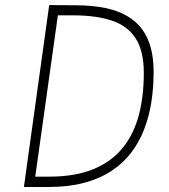

<svg xmlns="http://www.w3.org/2000/svg" viewBox="-20 -743 673 763"><path d="M75 0 175.5 -723Q176.5 -723 210.2 -722.5Q244 -722 284.5 -722Q348.5 -721.5 398.2 -711.2Q448 -701 484.2 -680Q520.5 -659 544 -627.8Q567.5 -596.5 579 -554Q590.5 -511.5 590.5 -458Q590.5 -395.5 581.5 -337.5Q572.5 -279.5 552.5 -228.2Q532.5 -177 500.5 -135.2Q468.5 -93.5 422.2 -63.2Q376 -33 314.5 -16.5Q253 0 174 0ZM120 -41H174.5Q280 -41 352.2 -71.2Q424.5 -101.5 468.5 -156.5Q512.5 -211.5 532 -286.8Q551.5 -362 551.5 -452Q551.5 -541 518.8 -591Q486 -641 423.5 -661.5Q361 -682 272 -682H210Z"/></svg>

Font: Public Sans Thin Thin
Style: Italic
Weight: 250
Italic angle: -8°
Version: Version 2.001